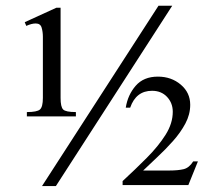

<svg xmlns="http://www.w3.org/2000/svg" viewBox="-20 -629 760 656"><path d="M656.2 -77.6 623.5 3.4H398.9V-10.3Q442.9 -50.8 481.9 -90.1Q521 -129.4 545.7 -168.5Q570.3 -207.5 570.3 -247.1Q570.3 -276.9 550.8 -297.9Q531.2 -318.8 499.5 -318.8Q444.8 -318.8 424.8 -261.2H409.7Q416.5 -304.7 443.6 -335.9Q470.7 -367.2 519.5 -367.2Q565.4 -367.2 597.7 -339.8Q629.9 -312.5 629.9 -271Q629.9 -237.8 613.3 -206.8Q596.7 -175.8 571 -147Q545.4 -118.2 518.1 -92.8Q490.7 -67.4 469.2 -46.4H558.1Q588.4 -46.4 607.4 -51Q626.5 -55.7 640.1 -77.6ZM568.4 -609.4 170.9 6.8H123.5L521.5 -609.4ZM239.3 -231.4H71.8V-246.1Q106.4 -246.1 116.5 -254.9Q126.5 -263.7 126.5 -294.4V-503.4Q126.5 -520 122.3 -534.4Q118.2 -548.8 102.1 -548.8Q87.9 -548.8 69.8 -540.5L64.5 -553.2L172.4 -602.5H187V-294.4Q187 -263.7 195.8 -254.9Q204.6 -246.1 239.3 -246.1Z"/></svg>

Font: Scheherazade New Medium
Style: Regular
Weight: 500
Designer: SIL International
Foundry: SIL International
Version: Version 4.000